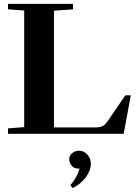

<svg xmlns="http://www.w3.org/2000/svg" viewBox="-20 -683 713 980"><path d="M21 0V-27.8L103.5 -34.2V-629.4L21 -635.3V-663.1H352.5V-635.3L255.4 -628.4V-32.7H469.2Q491.7 -32.7 504.4 -39.8Q517.1 -46.9 530.3 -65.9L619.6 -196.3H647.5L611.3 0ZM351.1 276.9 339.4 262.2Q372.6 223.6 386.2 177.7H384.8Q356.9 177.7 345.2 162.4Q333.5 147 333.5 128.9Q333.5 111.3 348.1 98.9Q362.8 86.4 384.8 86.4Q408.2 86.4 426 106.4Q443.8 126.5 443.8 151.9Q443.8 186.5 418.5 221.2Q393.1 255.9 351.1 276.9Z"/></svg>

Font: Elstob 14pt
Style: Bold
Weight: 700
Designer: Peter S. Baker
Version: Version 1.015